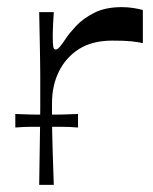

<svg xmlns="http://www.w3.org/2000/svg" viewBox="-20 -519 429 539"><path d="M23 -161V-199Q45 -198 67 -197.5Q89 -197 110 -197Q132 -197 154.5 -197.5Q177 -198 199 -199V-161Q177 -163 154.5 -163Q132 -163 110 -163Q89 -163 67 -163Q45 -163 23 -161ZM90 0Q91 -60 91.5 -99.5Q92 -139 92.5 -166.5Q93 -194 93 -216Q93 -238 93 -263Q93 -287 93 -309Q93 -331 92.5 -355Q92 -379 91.5 -410Q91 -441 90 -485H131Q130 -469 129 -451Q128 -433 128 -422Q128 -396 129.5 -388Q131 -380 136 -380Q141 -380 147 -386.5Q153 -393 165 -411Q174 -425 193.5 -446Q213 -467 244.5 -483Q276 -499 322 -499Q339 -499 354.5 -496.5Q370 -494 381 -491V-398Q367 -401 349 -403Q331 -405 296 -405Q239 -405 202 -381.5Q165 -358 145.5 -318.5Q126 -279 126 -230Q126 -208 126 -189.5Q126 -171 126.5 -148Q127 -125 128 -90Q129 -55 131 0Z"/></svg>

Font: Ojuju Medium
Style: Regular
Weight: 500
Designer: Chisaokwu Joboson, Mirko Velimirovic
Foundry: Udi Foundry
Version: Version 1.000